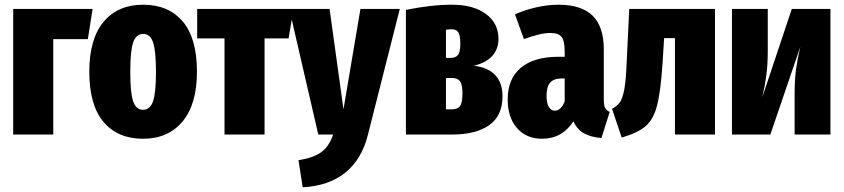

<svg xmlns="http://www.w3.org/2000/svg" viewBox="-20 -571 3581 815"><path d="M206 0H36V-533H373L353 -405H206Z M816 -266Q816 -129 755 -55.5Q694 18 587 18Q480 18 419.5 -53.5Q359 -125 359 -267Q359 -405 419.5 -478Q480 -551 588 -551Q695 -551 755.5 -480Q816 -409 816 -266ZM533 -267Q533 -175 545.5 -140Q558 -105 587 -105Q617 -105 629.5 -140.5Q642 -176 642 -266Q642 -357 629.5 -392Q617 -427 588 -427Q558 -427 545.5 -391.5Q533 -356 533 -267Z M1226 -533 1205 -408H1103V0H933V-408H817V-533Z M1542 0Q1516 105 1446 161.5Q1376 218 1265 224L1247 109Q1310 99 1343.5 75Q1377 51 1394 0H1331L1208 -533H1379L1438 -107L1510 -533H1677Z M2113 -162Q2113 -80 2057 -40Q2001 0 1900 0H1703V-529Q1811 -551 1898 -551Q1990 -551 2043 -511.5Q2096 -472 2096 -406Q2096 -363 2069.5 -333.5Q2043 -304 1991 -292Q2113 -277 2113 -162ZM1873 -445V-325H1893Q1913 -325 1923.5 -337Q1934 -349 1934 -385Q1934 -422 1925 -434.5Q1916 -447 1896 -447Q1891 -447 1873 -445ZM1943 -175Q1943 -213 1932.5 -226.5Q1922 -240 1898 -240H1873V-107H1899Q1922 -107 1932.5 -120.5Q1943 -134 1943 -175Z M2568 -96 2533 15Q2488 11 2459 -5Q2430 -21 2414 -56Q2366 18 2281 18Q2214 18 2174.5 -27.5Q2135 -73 2135 -149Q2135 -236 2190.5 -283Q2246 -330 2351 -330H2377V-351Q2377 -397 2364 -414Q2351 -431 2316 -431Q2274 -431 2204 -405L2166 -510Q2208 -529 2257 -540Q2306 -551 2350 -551Q2448 -551 2495.5 -504.5Q2543 -458 2543 -361V-150Q2543 -125 2548 -114Q2553 -103 2568 -96ZM2377 -141V-238H2365Q2331 -238 2315.5 -220.5Q2300 -203 2300 -165Q2300 -134 2309.5 -117.5Q2319 -101 2335 -101Q2348 -101 2359 -111.5Q2370 -122 2377 -141Z M3015 -533V0H2845V-409H2799L2792 -297Q2784 -179 2768.5 -121Q2753 -63 2720 -35Q2687 -7 2619 13L2578 -109Q2600 -121 2611.5 -137.5Q2623 -154 2630 -191.5Q2637 -229 2640 -304L2651 -533Z M3505 0H3353V-174Q3353 -233 3359 -277Q3365 -321 3377 -372L3250 0H3087V-533H3239V-356Q3239 -297 3233 -251.5Q3227 -206 3216 -159L3341 -533H3505Z"/></svg>

Font: Fira Sans Extra Condensed ExtraBold
Style: Regular
Weight: 800
Width: 1
Designer: Carrois Corporate & Edenspiekermann AG
Foundry: Carrois Corporate GbR & Edenspiekermann AG
Version: Version 4.203